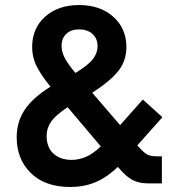

<svg xmlns="http://www.w3.org/2000/svg" viewBox="-20 -724 706 758"><path d="M562 -113.8Q575.2 -106.9 597.2 -106.9H619.1V0H564.9Q529.3 0 503.4 -13.2Q478.5 -25.9 448.2 -62L444.8 -64.9Q401.4 -22.9 355 -3.9Q311 14.2 256.8 14.2Q158.2 14.2 102.1 -40.5Q45.9 -95.2 45.9 -182.1Q45.9 -242.7 77.6 -290.5Q108.9 -337.9 179.2 -381.8Q140.1 -430.2 123 -465.8Q106.9 -499.5 106.9 -538.1Q106.9 -612.8 158.7 -658.7Q210 -704.1 292 -704.1Q375 -704.1 426.8 -658.2Q479 -611.8 479 -538.1Q479 -485.4 448.2 -445.3Q417 -404.8 344.2 -357.9L454.1 -230L543.9 -331.1L621.1 -261.2L522 -149.9L532.2 -139.2Q548.3 -121.1 562 -113.8ZM241.7 -590.3Q223.1 -572.8 223.1 -543Q223.1 -520 234.4 -497.6Q246.6 -472.7 277.8 -436Q328.1 -466.3 347.2 -491.2Q365.2 -515.1 365.2 -541Q365.2 -571.3 345.7 -589.4Q325.7 -607.9 293 -607.9Q259.8 -607.9 241.7 -590.3ZM319.8 -105Q347.2 -116.7 377.9 -146L247.1 -300.8Q201.2 -270.5 182.6 -245.1Q164.1 -218.3 164.1 -187Q164.1 -143.1 190.4 -118.2Q217.3 -92.8 263.2 -92.8Q291.5 -92.8 319.8 -105Z"/></svg>

Font: D-DIN Exp
Style: DINExp-Bold
Weight: 700
Width: 7
Designer: Charles Nix
Foundry: Datto Inc.
Version: Version 1.00